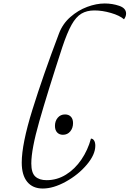

<svg xmlns="http://www.w3.org/2000/svg" viewBox="-20 -1077 745 1104"><path d="M105 -142Q105 -249 166.5 -446.5Q228 -644 319 -884Q340 -940 384.5 -979Q429 -1018 481.5 -1037.5Q534 -1057 582 -1057Q626 -1057 665.5 -1043.5Q705 -1030 705 -999Q705 -982 693 -966Q668 -988 618 -1002.5Q568 -1017 523 -1017Q479 -1017 448 -998.5Q417 -980 391.5 -934.5Q366 -889 338 -805Q252 -541 206 -379.5Q160 -218 160 -137Q160 -83 183 -62Q206 -41 248 -41Q308 -41 359.5 -73Q411 -105 448 -159.5Q485 -214 503 -280Q514 -280 521 -269Q528 -258 528 -239Q528 -188 479 -130Q430 -72 358.5 -32.5Q287 7 226 7Q168 7 136.5 -31.5Q105 -70 105 -142ZM296 -353Q296 -381 312 -400Q328 -419 354 -419Q375 -419 387.5 -406Q400 -393 400 -369Q400 -341 384 -321.5Q368 -302 342 -302Q321 -302 308.5 -315.5Q296 -329 296 -353Z"/></svg>

Font: Charmonman
Style: Regular
Weight: 400
Designer: Ekaluck Peanpanawate
Foundry: Cadson Demak Co.,Ltd.
Version: Version 1.000; ttfautohint (v1.6)